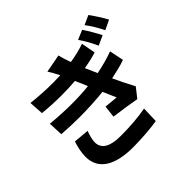

<svg xmlns="http://www.w3.org/2000/svg" viewBox="-209 -1108 1418 1418"><g transform="rotate(-45 500.0 -399.5)"><path d="M152 -272C140 -235 127 -182 127 -137C127 0 241 63 427 63C525 63 626 53 681 44L685 -83C616 -69 517 -61 423 -61C295 -61 251 -103 251 -165C251 -189 262 -231 274 -261ZM806 -559C761 -542 704 -525 628 -510L587 -603C641 -612 675 -620 720 -634L699 -745C643 -726 602 -717 546 -708C533 -743 522 -777 515 -807L373 -780C391 -753 403 -731 421 -695V-694C396 -693 370 -692 344 -692C276 -692 201 -696 121 -705L128 -592C194 -585 261 -582 324 -582C376 -582 424 -584 468 -588C476 -570 484 -550 493 -531L509 -493C456 -487 396 -484 333 -484C264 -484 191 -488 114 -495L119 -381C181 -376 244 -374 306 -374C395 -374 481 -379 555 -387C569 -354 584 -319 600 -284C572 -287 533 -290 494 -294L483 -200C550 -192 644 -177 699 -167L758 -242C729 -296 701 -354 676 -407C734 -419 788 -432 829 -447ZM699 -786C730 -742 751 -703 777 -648L852 -682C833 -721 797 -782 773 -817ZM810 -829C842 -786 865 -748 892 -694L967 -730C946 -769 908 -828 883 -862Z"/></g></svg>

Font: Noto Sans KR Bold
Style: Regular
Weight: 700
Designer: Ryoko NISHIZUKA  (kana & ideographs); Paul D. Hunt (Latin, Greek & Cyrillic); Wenlong ZHANG  (bopomofo); Sandoll Communi
Foundry: Adobe Systems Incorporated
Version: Version 1.004;PS 1.004;hotconv 1.0.82;makeotf.lib2.5.63406